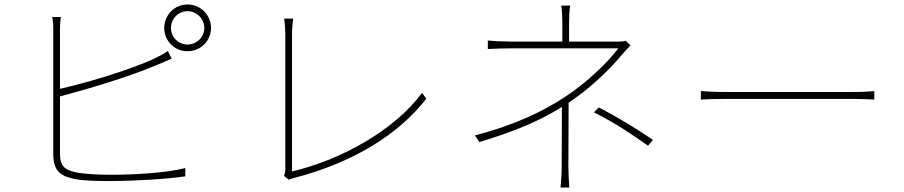

<svg xmlns="http://www.w3.org/2000/svg" viewBox="-20 -810 4040 858"><path d="M248 -379C361 -409 550 -464 674 -517C701 -527 728 -540 747 -548L730 -582C713 -570 688 -557 663 -545C542 -491 362 -439 248 -413V-676C248 -703 250 -717 252 -734H213C217 -717 218 -701 218 -676V-120C218 -44 253 -21 320 -9C360 -2 418 -1 472 -1C580 -1 729 -10 808 -22V-59C724 -37 579 -29 472 -29C418 -29 356 -33 323 -39C271 -50 248 -65 248 -124ZM818 -611C777 -611 744 -644 744 -685C744 -726 777 -760 818 -760C859 -760 893 -726 893 -685C893 -644 859 -611 818 -611ZM818 -790C760 -790 714 -743 714 -685C714 -627 760 -581 818 -581C876 -581 923 -627 923 -685C923 -743 876 -790 818 -790Z M1270 -7C1278 -10 1287 -13 1295 -15C1558 -83 1762 -210 1885 -369L1866 -395C1745 -230 1505 -95 1285 -44V-659C1285 -678 1288 -716 1290 -727H1250C1252 -716 1255 -674 1255 -658V-57C1255 -41 1252 -31 1249 -24Z M2528 -356C2627 -422 2716 -512 2763 -570C2774 -583 2787 -596 2798 -607L2776 -628C2766 -624 2749 -624 2733 -624H2523V-702C2523 -726 2524 -765 2528 -785H2488C2492 -765 2493 -726 2493 -702V-624H2274C2241 -624 2186 -626 2160 -629V-591C2189 -593 2241 -594 2274 -594H2743C2704 -541 2607 -443 2505 -377C2410 -315 2288 -253 2102 -205L2122 -175C2289 -226 2393 -271 2491 -332C2491 -260 2490 -134 2490 -66C2490 -35 2488 -3 2485 28H2524C2522 -3 2520 -35 2520 -66C2520 -137 2521 -268 2521 -351ZM2634 -308C2735 -257 2789 -219 2876 -159L2898 -185C2808 -245 2752 -279 2656 -330Z M3112 -365C3137 -367 3176 -368 3230 -368H3790C3837 -368 3870 -366 3887 -365V-403C3869 -401 3842 -399 3789 -399H3230C3169 -399 3136 -401 3112 -403Z"/></svg>

Font: Source Han Sans CN ExtraLight
Style: Regular
Weight: 250
Designer: Ryoko NISHIZUKA (kana & ideographs); Paul D. Hunt (Latin, Greek & Cyrillic); Wenlong ZHANG (bopomofo); Sandoll Communica
Foundry: Adobe Systems Incorporated
Version: Version 1.004;PS 1.004;hotconv 16.6.51;makeotf.lib2.5.65220